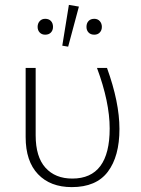

<svg xmlns="http://www.w3.org/2000/svg" viewBox="-20 -759 578 786"><path d="M259 -568 235 -572 262 -739 303 -732ZM165 -617Q151 -617 142.5 -626Q134 -635 134 -649Q134 -663 142.5 -672.5Q151 -682 165 -682Q180 -682 188.5 -673Q197 -664 197 -649Q197 -635 188.5 -626Q180 -617 165 -617ZM366 -617Q351 -617 342.5 -626Q334 -635 334 -649Q334 -664 342.5 -673Q351 -682 366 -682Q380 -682 388.5 -672.5Q397 -663 397 -649Q397 -635 388.5 -626Q380 -617 366 -617ZM274 7Q186 7 135.5 -46Q85 -99 85 -198V-481H126V-205Q126 -117 166 -72.5Q206 -28 276 -28Q429 -28 429 -233Q429 -341 377 -481H418Q469 -340 469 -231Q469 -119 421.5 -56Q374 7 274 7Z"/></svg>

Font: Cantarell Light
Style: Regular
Weight: 300
Designer: Dave Crossland, Nikolaus Waxweiler, Florian Fecher, Jacques Le Bailly, Eben Sorkin, Alexei Vanyashin, Alexios Zavras, Em
Version: Version 0.303